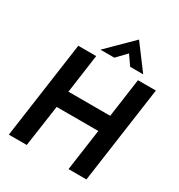

<svg xmlns="http://www.w3.org/2000/svg" viewBox="-211 -1059 1115 1198"><g transform="rotate(30 346.5 -460.0)"><path d="M32 0 130 -697H259L220 -418H521L560 -697H689L591 0H462L504 -299H204L161 0ZM262 -745 439 -920 570 -745H476L428 -814L362 -745Z"/></g></svg>

Font: Hanken Grotesk
Style: Bold Italic
Weight: 700
Italic angle: -8°
Designer: Alfredo Marco Pradil
Foundry: Hanken Design Co.
Version: Version 3.013